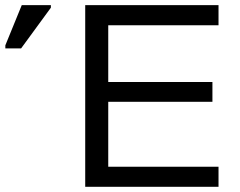

<svg xmlns="http://www.w3.org/2000/svg" viewBox="-186 -717 923 737"><path d="M652.8 -77.1V0H141.1V-697.3H652.8V-620.1H229.5V-402.3H629.4V-326.2H229.5V-77.1ZM-105 -531.2H-165.5V-543L-102.5 -697.3H9.3V-687.5Z"/></svg>

Font: Lunasima
Style: Regular
Weight: 400
Designer: The DocRepair Project, Monotype Design Team
Foundry: Google
Version: Version 2.009